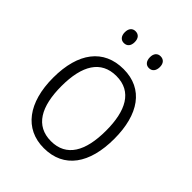

<svg xmlns="http://www.w3.org/2000/svg" viewBox="-207 -824 943 943"><g transform="rotate(45 264.5 -352.5)"><path d="M143 -674C143 -649 156 -633 177 -633C199 -633 212 -648 212 -674C212 -700 199 -715 177 -715C156 -715 143 -700 143 -674ZM317 -675C317 -649 330 -633 351 -633C373 -633 386 -649 386 -675C386 -700 373 -715 351 -715C330 -715 317 -700 317 -675ZM477 -267C477 -436 405 -542 267 -542C129 -542 52 -441 52 -267C52 -96 130 10 264 10C404 10 477 -96 477 -267ZM110 -267C110 -411 160 -493 266 -493C375 -493 420 -404 420 -267C420 -124 372 -39 265 -39C158 -39 110 -125 110 -267Z"/></g></svg>

Font: Noto Sans SemiCondensed Light
Style: Regular
Weight: 300
Width: 4
Designer: Monotype Design Team
Foundry: Monotype Imaging Inc.
Version: Version 2.013